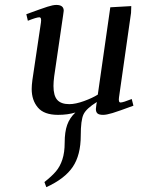

<svg xmlns="http://www.w3.org/2000/svg" viewBox="-20 -464 580 787"><path d="M87.9 -405.8Q151.9 -429.2 174.6 -436.5Q197.3 -443.8 210.9 -443.8Q241.2 -443.8 241.2 -419.9Q241.2 -418.9 238.8 -401.9L202.1 -150.9Q199.2 -128.4 199.2 -111.8Q199.2 -71.8 214.8 -54.4Q230.5 -37.1 264.2 -37.1Q289.6 -37.1 324.5 -49.8Q359.4 -62.5 380.9 -76.2L432.1 -434.1L518.1 -439L517.1 -411.1L467.8 -64.9Q464.8 -43.9 474.1 -43.9Q484.4 -43.9 520 -58.1L526.9 -30.8Q466.3 -8.3 441.4 -0.7Q416.5 6.8 402.8 6.8Q386.2 6.8 379.6 1Q373 -4.9 373 -17.1Q373 -21.5 375 -35.2L377 -45.9Q333.5 -19 322.3 4.9Q311 28.8 311 91.8Q311 171.4 278.3 220Q245.6 268.6 169.9 303.2L162.1 282.2Q192.4 258.3 209.2 238.5Q226.1 218.8 235.6 189.9Q245.1 161.1 245.1 121.1Q245.1 76.7 255.4 47.9Q265.6 19 289.1 -2.9Q257.8 6.8 217.8 6.8Q160.6 6.8 135.3 -23.2Q109.9 -53.2 109.9 -99.1Q109.9 -114.7 112.8 -136.2L147.9 -372.1Q150.9 -393.1 141.1 -393.1Q129.9 -393.1 94.2 -378.9Z"/></svg>

Font: Dehuti Alt
Style: Bold-Italic
Weight: 700
Version: Version 1.2